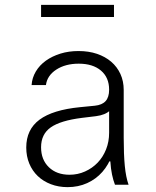

<svg xmlns="http://www.w3.org/2000/svg" viewBox="-20 -760 640 790"><path d="M429 -391Q429 -360 414.5 -344Q400 -328 370 -325L309 -319Q197 -308 142.5 -267.5Q88 -227 88 -153Q88 -117 100.5 -87Q113 -57 135.5 -35.5Q158 -14 189.5 -2Q221 10 258 10Q302 10 338.5 -6.5Q375 -23 401 -52.5Q427 -82 441.5 -123Q456 -164 456 -214L404 -96H434Q436 -65 441 -41.5Q446 -18 453 0H509Q498 -31 493.5 -77.5Q489 -124 489 -193V-390Q489 -426 475.5 -455.5Q462 -485 437.5 -506Q413 -527 379 -538.5Q345 -550 303 -550Q263 -550 229 -539.5Q195 -529 169 -510.5Q143 -492 127.5 -466Q112 -440 110 -410H169Q174 -449 211.5 -473.5Q249 -498 304 -498Q362 -498 395.5 -469.5Q429 -441 429 -391ZM429 -327V-214Q429 -177 416.5 -145.5Q404 -114 382 -91Q360 -68 330 -54.5Q300 -41 266 -41Q213 -41 181 -72Q149 -103 149 -154Q149 -208 189 -236Q229 -264 317 -275L375 -282Q414 -287 433 -306Q452 -325 452 -365ZM149 -690H449V-740H149Z"/></svg>

Font: CommitMonoV143 ExtLt
Style: Regular
Weight: 200
Monospace: yes
Designer: Eigil Nikolajsen
Foundry: Eigil Nikolajsen
Version: Version 1.143